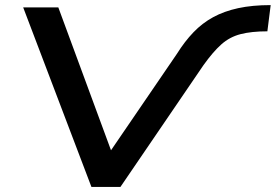

<svg xmlns="http://www.w3.org/2000/svg" viewBox="-20 -734 1083 754"><path d="M339 0 71 -705H209L417 -141H414L675 -523Q705 -571 739.5 -607Q774 -643 817 -666.5Q860 -690 915.5 -702Q971 -714 1043 -714L1030 -611Q968 -611 925 -600Q882 -589 849 -559.5Q816 -530 779 -478L453 0Z"/></svg>

Font: Nunito Sans 7pt Expanded SemiBold
Style: Italic
Weight: 600
Width: 7
Italic angle: -9°
Designer: Vernon Adams
Foundry: Vernon Adams
Version: Version 3.101;gftools[0.9.27]